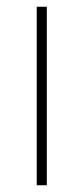

<svg xmlns="http://www.w3.org/2000/svg" viewBox="-20 -550 248 570"><path d="M119 0H89V-530H119Z"/></svg>

Font: Roundo Variable
Style: Regular
Weight: 200
Designer: Shiva Nallaperumal
Foundry: Indian Type Foundry
Version: Version 2.000